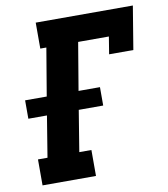

<svg xmlns="http://www.w3.org/2000/svg" viewBox="-82 -805 765 874"><g transform="rotate(-10 300.0 -367.5)"><path d="M44 0V-120H88L119 -310H33V-395H133L170 -615H142V-735H591L558 -535H446L459 -615H317L280 -395H379V-310H266L235 -120H291V0Z"/></g></svg>

Font: Iosevka Slab Heavy Extended
Style: Italic
Weight: 900
Width: 7
Italic angle: -9°
Monospace: yes
Designer: Belleve Invis
Foundry: Belleve Invis
Version: Version 11.1.0; ttfautohint (v1.8.3)